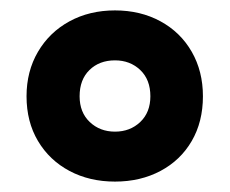

<svg xmlns="http://www.w3.org/2000/svg" viewBox="-20 -744 442 369"><path d="M201 -395Q152 -395 113.5 -415.5Q75 -436 53 -473Q31 -510 31 -559Q31 -607 53 -644.5Q75 -682 113.5 -703Q152 -724 201 -724Q250 -724 288.5 -703Q327 -682 348.5 -644.5Q370 -607 370 -559Q370 -510 348.5 -473Q327 -436 288.5 -415.5Q250 -395 201 -395ZM201 -491Q230 -491 249.5 -509.5Q269 -528 269 -559Q269 -591 249.5 -609.5Q230 -628 201 -628Q171 -628 152 -609.5Q133 -591 133 -559Q133 -528 152.5 -509.5Q172 -491 201 -491Z"/></svg>

Font: Noto Sans Sinhala SemiCondensed ExtraBold
Style: Regular
Weight: 800
Width: 4
Designer: Jelle Bosma - Monotype Design Team
Foundry: Monotype Imaging Inc.
Version: Version 2.006; ttfautohint (v1.8.4.7-5d5b)